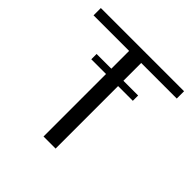

<svg xmlns="http://www.w3.org/2000/svg" viewBox="-178 -862 1023 1023"><g transform="rotate(45 333.5 -350.0)"><path d="M177 -471V-511H288V-645H20V-700H647V-645H379V-511H490V-471H379V0H288V-471Z"/></g></svg>

Font: Tenor Sans
Style: Regular
Weight: 400
Designer: Denis Masharov
Foundry: Denis Masharov
Version: Version 1.1